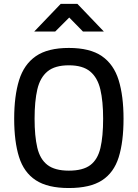

<svg xmlns="http://www.w3.org/2000/svg" viewBox="-20 -941 697 972"><path d="M328.6 10.9Q221.2 10.9 161 -28.7Q100.8 -68.2 76.3 -146.5Q51.8 -224.7 51.8 -340.1Q51.8 -454.7 76.5 -534.8Q101.2 -614.8 161.4 -656.6Q221.6 -698.3 328.6 -698.3Q435.6 -698.3 495.8 -656.8Q556 -615.2 580.7 -535.2Q605.4 -455.1 605.4 -340.1Q605.4 -222.9 580.9 -144.8Q556.4 -66.7 496.2 -27.9Q436 10.9 328.6 10.9ZM328.6 -77.1Q399.9 -77.1 437.3 -105.3Q474.7 -133.5 488.4 -191.9Q502.1 -250.2 502.1 -340.1Q502.1 -428.4 488 -488.2Q473.9 -548.1 436.3 -579.2Q398.8 -610.4 328.6 -610.4Q258.1 -610.4 220.5 -579.4Q182.9 -548.4 169 -488.6Q155.1 -428.8 155.1 -340.1Q155.1 -252 168.8 -193.5Q182.6 -135 220.1 -106.1Q257.7 -77.1 328.6 -77.1ZM153.3 -781.4 287.3 -921.4H371.8L505.8 -781.4H400L330.5 -852.3L259.5 -781.4Z"/></svg>

Font: TitilliumWeb ExtraLight
Style: Regular
Weight: 400
Designer: Mohamed Gaber, Accademia di Belle Arti di Urbino and others
Foundry: Kief Type Foundry, Accademia di Belle Arti di Urbino and others
Version: Version 3.000; ttfautohint (v1.8.2)